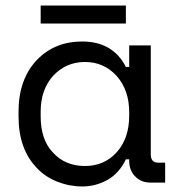

<svg xmlns="http://www.w3.org/2000/svg" viewBox="-20 -660 636 694"><path d="M277 -510Q388 -510 435 -418H447V-496H525V-102Q525 -72 552 -72H577V0H524Q490 0 469 -22Q447 -44 447 -78V-84H435Q411 -34 369 -10Q326 14 278 14Q231 14 188 -3Q144 -20 114 -52Q47 -120 47 -240V-256Q47 -374 114 -444Q178 -510 277 -510ZM447 -242V-254Q447 -334 402 -385Q356 -436 287 -436Q219 -436 172 -386Q127 -336 127 -256V-240Q127 -154 172 -108Q216 -60 287 -60Q358 -60 403 -111Q447 -161 447 -242ZM435 -575H127V-640H435Z"/></svg>

Font: Rilu
Style: Regular
Weight: 500
Designer: Alí Sinisterra
Foundry: Alí Sinisterra
Version: 0.1